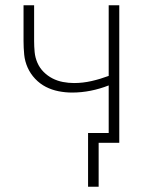

<svg xmlns="http://www.w3.org/2000/svg" viewBox="-20 -540 540 726"><path d="M313 166V-37H391V-217Q358 -204 323 -197Q288 -190 252 -190Q227 -190 201.5 -195Q176 -200 153.5 -211.5Q131 -223 113 -242Q95 -261 84.5 -284.5Q74 -308 71.5 -333.5Q69 -359 69 -385V-520H109V-385Q109 -364 111 -343Q113 -322 121.5 -302.5Q130 -283 145 -268Q160 -253 178.5 -243.5Q197 -234 218 -230Q239 -226 260 -226Q293 -226 326 -233.5Q359 -241 391 -253V-520H431V0H353V166Z"/></svg>

Font: Iosevka SS18 Extralight
Style: Regular
Weight: 200
Monospace: yes
Designer: Belleve Invis
Foundry: Belleve Invis
Version: Version 25.1.1; ttfautohint (v1.8.4)